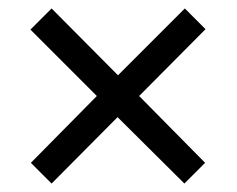

<svg xmlns="http://www.w3.org/2000/svg" viewBox="-20 -580 560 454"><path d="M53 -195 102 -146 258 -303 416 -146 465 -195 309 -353 466 -511 417 -560 259 -402 102 -560 52 -510 209 -353Z"/></svg>

Font: Noto Sans Sinhala SemiCondensed
Style: Regular
Weight: 400
Width: 4
Designer: Jelle Bosma - Monotype Design Team
Foundry: Monotype Imaging Inc.
Version: Version 2.006